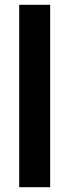

<svg xmlns="http://www.w3.org/2000/svg" viewBox="-20 -780 290 800"><path d="M189 0H60V-760H189Z"/></svg>

Font: Noto Sans Telugu ExtraCondensed
Style: Bold
Weight: 700
Width: 2
Designer: Jelle Bosma - Monotype Design Team
Foundry: Monotype Imaging Inc.
Version: Version 2.005; ttfautohint (v1.8.4.7-5d5b)